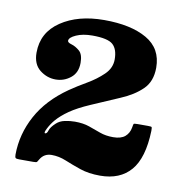

<svg xmlns="http://www.w3.org/2000/svg" viewBox="-60 -970 550 576"><g transform="rotate(10 215.0 -682.0)"><path d="M409.5 -610Q407 -527 374.2 -489Q341.5 -451 281 -451Q246 -451 219.8 -460Q193.5 -469 171.8 -478Q150 -487 128 -487Q104.5 -487 93 -467Q89.5 -461 88 -459Q86.5 -457 76.5 -457H34Q25.5 -457 23 -459Q20.5 -461 20.5 -469.5Q21 -532 51.5 -588.2Q82 -644.5 144 -687.5Q166.5 -703 194.5 -719.2Q222.5 -735.5 243.2 -755.5Q264 -775.5 264 -802Q264 -833 248.5 -847Q233 -861 186 -861Q157 -861 136.8 -852Q116.5 -843 116.5 -833Q116.5 -827.5 128.8 -824Q141 -820.5 153 -810.2Q165 -800 165 -774Q165 -744 145 -728Q125 -712 99.5 -712Q73 -712 51.2 -729.2Q29.5 -746.5 29.5 -781.5Q29.5 -843 81.5 -878Q133.5 -913 213 -913Q294.5 -913 342.8 -885.2Q391 -857.5 391 -799Q391 -757 366 -732.8Q341 -708.5 301.2 -691.8Q261.5 -675 216 -655Q178 -638.5 155 -622.5Q132 -606.5 117.5 -589.5Q107 -577 99.5 -562.2Q92 -547.5 97 -547.5Q102.5 -547.5 105.5 -557.8Q108.5 -568 122.5 -581Q133 -591 148.5 -594.2Q164 -597.5 179 -597.5Q204.5 -597.5 223 -591Q241.5 -584.5 259.2 -578Q277 -571.5 299.5 -571.5Q323.5 -571.5 335.8 -582Q348 -592.5 351 -610Q352.5 -619.5 353.5 -621.2Q354.5 -623 365.5 -623H397.5Q407.5 -623 408.5 -621.2Q409.5 -619.5 409.5 -610Z"/></g></svg>

Font: Besley* Fatface
Style: Regular
Weight: 900
Designer: Owen Earl
Foundry: indestructible type*
Version: Version 3.000; ttfautohint (v1.8.3)